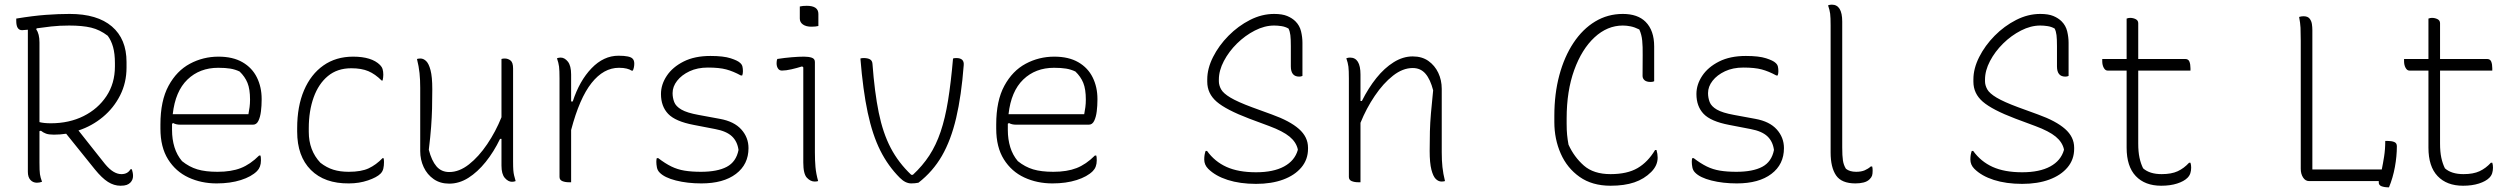

<svg xmlns="http://www.w3.org/2000/svg" viewBox="-20 -780 10830 827"><path d="M161 3Q150 7 139 7Q122 7 111 -5Q100 -17 100 -40V-652Q83 -650 75 -650Q50 -650 50 -690V-700Q123 -712 177.5 -716Q232 -720 280 -720Q399 -720 462 -666Q525 -612 525 -513V-489Q525 -424 497.5 -369.5Q470 -315 423 -276Q376 -237 318 -218Q347 -181 374.5 -146.5Q402 -112 432 -74Q451 -51 468.5 -40.5Q486 -30 503 -30Q530 -30 542 -51H548Q550 -44 551.5 -37Q553 -30 553 -22Q553 -5 541 7Q535 13 525.5 16.5Q516 20 499 20Q471 20 445 3.5Q419 -13 389 -50Q358 -88 327 -127Q296 -166 265 -204Q239 -200 212 -200Q190 -200 178 -204.5Q166 -209 156 -217L150 -215V-80Q150 -44 152 -30Q154 -16 161 3ZM150 -597V-254Q169 -249 199 -249Q278 -249 340 -280Q402 -311 438.5 -366Q475 -421 475 -494V-508Q475 -549 467 -577.5Q459 -606 444 -626Q410 -652 372.5 -661Q335 -670 278 -670Q236 -670 200.5 -666Q165 -662 138 -658L136 -654Q150 -634 150 -597Z M921 -536Q983 -536 1024.5 -512Q1066 -488 1086.5 -446.5Q1107 -405 1107 -354V-350Q1107 -325 1104 -300.5Q1101 -276 1093 -259.5Q1085 -243 1070 -243H756Q738 -243 726 -250L721 -247Q721 -243 721 -237V-220Q721 -180 731.5 -146Q742 -112 764 -86Q795 -61 830 -50.5Q865 -40 917 -40Q976 -40 1017 -56Q1058 -72 1096 -110H1102Q1103 -107 1103.5 -102Q1104 -97 1104 -89Q1104 -60 1087 -43Q1063 -19 1017.5 -4.5Q972 10 913 10Q847 10 792 -15.5Q737 -41 704 -93.5Q671 -146 671 -226V-244Q671 -346 706 -410.5Q741 -475 798 -505.5Q855 -536 921 -536ZM920 -488Q840 -488 787.5 -437.5Q735 -387 724 -288H1050Q1053 -303 1055 -318.5Q1057 -334 1057 -351Q1057 -396 1046 -423Q1035 -450 1012 -472Q993 -481 972 -484.5Q951 -488 920 -488Z M1501 -536Q1581 -536 1617 -500Q1625 -492 1628 -482Q1631 -472 1631 -458Q1631 -447 1628 -433H1624Q1596 -461 1566.5 -473.5Q1537 -486 1493 -486Q1433 -486 1392.5 -452.5Q1352 -419 1331 -360.5Q1310 -302 1310 -228V-212Q1310 -132 1360 -79Q1387 -58 1416 -49Q1445 -40 1482 -40Q1536 -40 1568 -55Q1600 -70 1628 -99H1632Q1633 -96 1633.5 -92Q1634 -88 1634 -82Q1634 -66 1631 -53.5Q1628 -41 1619 -32Q1603 -16 1565 -3Q1527 10 1483 10Q1378 11 1319 -48Q1260 -107 1260 -213V-228Q1260 -322 1289.5 -391Q1319 -460 1373 -498Q1427 -536 1501 -536Z M1791 -528Q1804 -528 1815.5 -517Q1827 -506 1834.5 -477.5Q1842 -449 1842 -396Q1842 -349 1841 -312Q1840 -275 1837 -234Q1834 -193 1827 -135Q1839 -88 1860 -63.5Q1881 -39 1915 -39Q1958 -39 2000 -72Q2042 -105 2078.5 -159Q2115 -213 2140 -275V-526Q2146 -528 2154 -528Q2168 -528 2179 -519.5Q2190 -511 2190 -485V-84Q2190 -60 2191 -47Q2192 -34 2194.5 -24Q2197 -14 2201 0Q2194 3 2185 3Q2169 3 2154.5 -13.5Q2140 -30 2140 -67V-182H2134Q2107 -126 2072 -82.5Q2037 -39 1997.5 -14Q1958 11 1915 11Q1876 11 1848 -8.5Q1820 -28 1805 -60Q1790 -92 1790 -129V-402Q1790 -437 1787 -465.5Q1784 -494 1776 -526Q1780 -527 1783.5 -527.5Q1787 -528 1791 -528Z M2440 5H2430Q2414 5 2402 0Q2390 -5 2390 -18V-442Q2390 -477 2388 -493Q2386 -509 2379 -529Q2387 -532 2395 -532Q2412 -532 2426 -514.5Q2440 -497 2440 -459V-343H2447Q2476 -432 2528 -486Q2580 -540 2644 -540Q2694 -540 2705 -527Q2712 -520 2712 -506Q2712 -490 2706 -476H2700Q2693 -481 2679.5 -484.5Q2666 -488 2646 -488Q2580 -488 2528 -422.5Q2476 -357 2440 -220Z M2999 -40Q3070 -40 3110.5 -61.5Q3151 -83 3161 -134Q3156 -171 3132.5 -193Q3109 -215 3061 -224L2968 -242Q2889 -257 2858 -289.5Q2827 -322 2827 -375Q2827 -416 2852 -453.5Q2877 -491 2924.5 -515Q2972 -539 3040 -539Q3096 -539 3127 -529Q3158 -519 3168 -509Q3176 -502 3178 -493Q3180 -484 3180 -473Q3180 -463 3177 -455H3171Q3138 -473 3108 -481Q3078 -489 3029 -489Q2984 -489 2950 -473Q2916 -457 2896.5 -432Q2877 -407 2877 -379Q2877 -359 2884 -340.5Q2891 -322 2915 -308Q2939 -294 2989 -285L3081 -268Q3142 -257 3173 -222.5Q3204 -188 3204 -142Q3204 -72 3150 -31Q3096 10 3001 10Q2941 10 2891.5 -2.5Q2842 -15 2821 -37Q2812 -46 2809.5 -59Q2807 -72 2807 -83Q2807 -93 2809 -99H2815Q2845 -76 2871.5 -63Q2898 -50 2928.5 -45Q2959 -40 2999 -40Z M3440 -80V-490L3435 -494Q3413 -487 3389 -481.5Q3365 -476 3348 -476Q3337 -476 3331 -485Q3325 -494 3325 -508Q3325 -519 3328 -526Q3360 -531 3390.5 -533.5Q3421 -536 3443 -536Q3463 -536 3476.5 -531.5Q3490 -527 3490 -513V-124Q3490 -89 3492.5 -60.5Q3495 -32 3504 0Q3500 1 3496.5 1.5Q3493 2 3489 2Q3471 2 3455.5 -14.5Q3440 -31 3440 -80ZM3425 -752Q3437 -755 3455 -755Q3505 -755 3505 -720V-668Q3493 -665 3475 -665Q3452 -665 3438.5 -674.5Q3425 -684 3425 -700Z M3700 -530Q3717 -530 3727 -524.5Q3737 -519 3738 -505Q3747 -383 3765 -295Q3783 -207 3816.5 -143Q3850 -79 3905 -27H3912Q3954 -66 3983 -110.5Q4012 -155 4031.5 -212.5Q4051 -270 4063.5 -347Q4076 -424 4085 -528Q4091 -530 4099 -530Q4134 -530 4131 -499Q4121 -368 4098.5 -272Q4076 -176 4037 -108.5Q3998 -41 3936 7Q3921 10 3905 10Q3880 10 3856 -14Q3805 -65 3771.5 -132Q3738 -199 3717.5 -295Q3697 -391 3686 -528Q3692 -530 3700 -530Z M4521 -536Q4583 -536 4624.5 -512Q4666 -488 4686.5 -446.5Q4707 -405 4707 -354V-350Q4707 -325 4704 -300.5Q4701 -276 4693 -259.5Q4685 -243 4670 -243H4356Q4338 -243 4326 -250L4321 -247Q4321 -243 4321 -237V-220Q4321 -180 4331.5 -146Q4342 -112 4364 -86Q4395 -61 4430 -50.5Q4465 -40 4517 -40Q4576 -40 4617 -56Q4658 -72 4696 -110H4702Q4703 -107 4703.5 -102Q4704 -97 4704 -89Q4704 -60 4687 -43Q4663 -19 4617.5 -4.5Q4572 10 4513 10Q4447 10 4392 -15.5Q4337 -41 4304 -93.5Q4271 -146 4271 -226V-244Q4271 -346 4306 -410.5Q4341 -475 4398 -505.5Q4455 -536 4521 -536ZM4520 -488Q4440 -488 4387.5 -437.5Q4335 -387 4324 -288H4650Q4653 -303 4655 -318.5Q4657 -334 4657 -351Q4657 -396 4646 -423Q4635 -450 4612 -472Q4593 -481 4572 -484.5Q4551 -488 4520 -488Z M5468 -720Q5503 -720 5524.5 -711Q5546 -702 5560 -688Q5578 -670 5584 -645Q5590 -620 5590 -596V-453Q5584 -450 5576 -450Q5540 -450 5540 -494Q5540 -550 5540 -581Q5540 -612 5538 -628.5Q5536 -645 5530 -657Q5516 -665 5499.5 -667.5Q5483 -670 5468 -670Q5427 -670 5385 -648.5Q5343 -627 5308 -592.5Q5273 -558 5251.5 -517Q5230 -476 5230 -437V-430Q5230 -413 5239.5 -395.5Q5249 -378 5280 -359.5Q5311 -341 5373 -318L5458 -287Q5536 -259 5575 -224.5Q5614 -190 5614 -144V-139Q5614 -93 5585.5 -59Q5557 -25 5507 -6.5Q5457 12 5390 12Q5321 12 5268 -5Q5215 -22 5184 -53Q5167 -70 5167 -93Q5167 -114 5173 -130H5179Q5212 -84 5263 -61Q5314 -38 5390 -38Q5465 -38 5511 -63Q5557 -88 5570 -134V-137Q5563 -168 5534.5 -191.5Q5506 -215 5447 -237L5361 -269Q5261 -307 5220.5 -342Q5180 -377 5180 -428V-438Q5180 -485 5205 -534.5Q5230 -584 5271.5 -626Q5313 -668 5364 -694Q5415 -720 5468 -720Z M5840 5H5830Q5814 5 5802 0Q5790 -5 5790 -18V-442Q5790 -477 5788 -493Q5786 -509 5779 -529Q5787 -532 5795 -532Q5840 -532 5840 -459V-345H5846Q5874 -401 5908.5 -444Q5943 -487 5983 -512Q6023 -537 6065 -537Q6105 -537 6132.5 -517.5Q6160 -498 6175 -466.5Q6190 -435 6190 -397V-124Q6190 -89 6193 -60.5Q6196 -32 6204 0Q6200 1 6196.5 1.5Q6193 2 6189 2Q6176 2 6164.5 -9Q6153 -20 6145.5 -49Q6138 -78 6138 -130Q6138 -177 6139 -214Q6140 -251 6143.5 -292Q6147 -333 6153 -391Q6141 -438 6120 -462.5Q6099 -487 6065 -487Q6022 -487 5980 -454Q5938 -421 5901.5 -367Q5865 -313 5840 -251Z M6917 20Q6838 20 6784 -18Q6730 -56 6702.5 -118.5Q6675 -181 6675 -254V-281Q6675 -376 6696.5 -456Q6718 -536 6757.5 -595.5Q6797 -655 6851 -687.5Q6905 -720 6970 -720Q7034 -720 7068 -686Q7105 -649 7105 -580V-430Q7099 -427 7090 -427Q7072 -427 7063.5 -434.5Q7055 -442 7055 -453Q7055 -507 7055.5 -543Q7056 -579 7053.5 -605Q7051 -631 7041 -653Q7021 -663 7003.5 -666.5Q6986 -670 6970 -670Q6903 -670 6848 -619Q6793 -568 6760.5 -478Q6728 -388 6728 -270V-247Q6728 -219 6730 -199Q6732 -179 6736 -157Q6760 -104 6802 -67Q6844 -30 6917 -30Q6989 -30 7033.5 -56Q7078 -82 7109 -134H7115Q7120 -117 7120 -101Q7120 -67 7092 -39Q7062 -9 7019.5 5.5Q6977 20 6917 20Z M7459 -40Q7530 -40 7570.5 -61.5Q7611 -83 7621 -134Q7616 -171 7592.5 -193Q7569 -215 7521 -224L7428 -242Q7349 -257 7318 -289.5Q7287 -322 7287 -375Q7287 -416 7312 -453.5Q7337 -491 7384.5 -515Q7432 -539 7500 -539Q7556 -539 7587 -529Q7618 -519 7628 -509Q7636 -502 7638 -493Q7640 -484 7640 -473Q7640 -463 7637 -455H7631Q7598 -473 7568 -481Q7538 -489 7489 -489Q7444 -489 7410 -473Q7376 -457 7356.5 -432Q7337 -407 7337 -379Q7337 -359 7344 -340.5Q7351 -322 7375 -308Q7399 -294 7449 -285L7541 -268Q7602 -257 7633 -222.5Q7664 -188 7664 -142Q7664 -72 7610 -31Q7556 10 7461 10Q7401 10 7351.5 -2.5Q7302 -15 7281 -37Q7272 -46 7269.5 -59Q7267 -72 7267 -83Q7267 -93 7269 -99H7275Q7305 -76 7331.5 -63Q7358 -50 7388.5 -45Q7419 -40 7459 -40Z M7865 -670Q7865 -705 7863 -721Q7861 -737 7854 -757Q7862 -760 7870 -760Q7915 -760 7915 -687V-145Q7915 -109 7918 -89Q7921 -69 7931 -53Q7947 -40 7975 -40Q7997 -40 8012 -46.5Q8027 -53 8038 -63H8044Q8045 -60 8045.5 -55.5Q8046 -51 8046 -45Q8046 -31 8043.5 -23.5Q8041 -16 8033 -8Q8023 2 8007 6Q7991 10 7972 10Q7912 10 7888.5 -24.5Q7865 -59 7865 -123Z M8768 -720Q8803 -720 8824.5 -711Q8846 -702 8860 -688Q8878 -670 8884 -645Q8890 -620 8890 -596V-453Q8884 -450 8876 -450Q8840 -450 8840 -494Q8840 -550 8840 -581Q8840 -612 8838 -628.5Q8836 -645 8830 -657Q8816 -665 8799.5 -667.5Q8783 -670 8768 -670Q8727 -670 8685 -648.5Q8643 -627 8608 -592.5Q8573 -558 8551.5 -517Q8530 -476 8530 -437V-430Q8530 -413 8539.5 -395.5Q8549 -378 8580 -359.5Q8611 -341 8673 -318L8758 -287Q8836 -259 8875 -224.5Q8914 -190 8914 -144V-139Q8914 -93 8885.5 -59Q8857 -25 8807 -6.5Q8757 12 8690 12Q8621 12 8568 -5Q8515 -22 8484 -53Q8467 -70 8467 -93Q8467 -114 8473 -130H8479Q8512 -84 8563 -61Q8614 -38 8690 -38Q8765 -38 8811 -63Q8857 -88 8870 -134V-137Q8863 -168 8834.5 -191.5Q8806 -215 8747 -237L8661 -269Q8561 -307 8520.5 -342Q8480 -377 8480 -428V-438Q8480 -485 8505 -534.5Q8530 -584 8571.5 -626Q8613 -668 8664 -694Q8715 -720 8768 -720Z M9415 -79Q9418 -70 9418 -58Q9418 -45 9414.5 -34Q9411 -23 9402 -14Q9387 1 9357.5 10.5Q9328 20 9289 20Q9219 20 9179.5 -21.5Q9140 -63 9140 -144V-476H9058Q9048 -476 9041.5 -488Q9035 -500 9035 -516V-526H9140V-700Q9148 -703 9155 -703Q9168 -703 9179 -697.5Q9190 -692 9190 -680V-526H9392Q9406 -526 9410.5 -514.5Q9415 -503 9415 -486V-476H9190V-162Q9190 -126 9195.5 -100.5Q9201 -75 9211 -55Q9239 -30 9291 -30Q9333 -30 9360 -42.5Q9387 -55 9409 -79Z M9926 0Q9910 0 9900 -15.5Q9890 -31 9890 -53V-604Q9890 -640 9889 -660.5Q9888 -681 9883 -707Q9892 -710 9902 -710Q9920 -710 9928 -700Q9936 -690 9938 -676.5Q9940 -663 9940 -650V-50H10239Q10244 -74 10249 -105.5Q10254 -137 10254 -173H10264Q10281 -173 10292.5 -168.5Q10304 -164 10304 -150Q10304 -107 10295.5 -60.5Q10287 -14 10270 27Q10250 27 10237.5 22Q10225 17 10226 4Q10226 2 10226 0Z M10715 -79Q10718 -70 10718 -58Q10718 -45 10714.5 -34Q10711 -23 10702 -14Q10687 1 10657.5 10.5Q10628 20 10589 20Q10519 20 10479.5 -21.5Q10440 -63 10440 -144V-476H10358Q10348 -476 10341.5 -488Q10335 -500 10335 -516V-526H10440V-700Q10448 -703 10455 -703Q10468 -703 10479 -697.5Q10490 -692 10490 -680V-526H10692Q10706 -526 10710.5 -514.5Q10715 -503 10715 -486V-476H10490V-162Q10490 -126 10495.5 -100.5Q10501 -75 10511 -55Q10539 -30 10591 -30Q10633 -30 10660 -42.5Q10687 -55 10709 -79Z"/></svg>

Font: Recursive Sn Csl St Lt
Style: Regular
Weight: 300
Version: Version 1.079;hotconv 1.0.112;makeotfexe 2.5.65598; ttfautoh